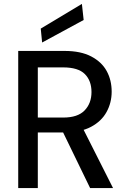

<svg xmlns="http://www.w3.org/2000/svg" viewBox="-20 -960 645 980"><path d="M73 0V-700H310Q392 -700 445.5 -672Q499 -644 524.5 -597.5Q550 -551 550 -492Q550 -436 524 -388.5Q498 -341 444.5 -312.5Q391 -284 306 -284H173V0ZM440 0 289 -311H400L557 0ZM173 -360H303Q377 -360 412 -396.5Q447 -433 447 -490Q447 -548 413 -582Q379 -616 302 -616H173ZM195 -743 188 -814 398 -940 407 -858Z"/></svg>

Font: DM Sans 17pt Medium
Style: Regular
Weight: 500
Version: Version 4.004;gftools[0.9.30]